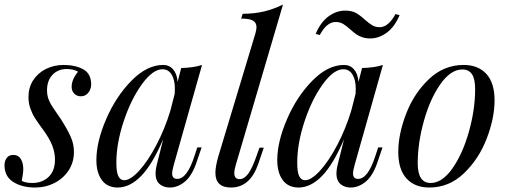

<svg xmlns="http://www.w3.org/2000/svg" viewBox="-37 -815 2248 849"><path d="M105 -5.9Q150.4 -5.9 178.2 -33Q206.1 -60.1 206.1 -108.9Q206.1 -140.6 194.1 -171.4Q182.1 -202.1 153.8 -241.2L147.5 -249.5Q127.9 -276.4 116.5 -294.7Q105 -313 96.9 -336.4Q88.9 -359.9 88.9 -386.2Q88.9 -427.7 109.6 -460Q130.4 -492.2 166 -510Q201.7 -527.8 244.1 -527.8Q295.9 -527.8 331.1 -508.5Q366.2 -489.3 366.2 -440.9Q366.2 -430.2 361.3 -418.2Q356.4 -406.2 345.9 -397.7Q335.4 -389.2 319.8 -389.2Q302.7 -389.2 291.3 -400.9Q279.8 -412.6 279.8 -431.2Q279.8 -463.4 308.1 -498Q288.1 -509.8 257.8 -509.8Q219.7 -509.8 195.3 -484.4Q170.9 -459 170.9 -415Q170.9 -397 175.5 -382.3Q180.2 -367.7 188 -354.2Q195.8 -340.8 212.9 -316.4Q230 -291.5 231 -290Q260.7 -243.7 275.4 -210.9Q290 -178.2 290 -143.1Q290 -97.7 266.6 -61.8Q243.2 -25.9 203.9 -5.9Q164.6 14.2 118.2 14.2Q60.5 14.2 21.7 -10.3Q-17.1 -34.7 -17.1 -85Q-17.1 -102.5 -7.6 -116.2Q2 -129.9 22 -129.9Q44.4 -129.9 55.2 -111.8Q65.9 -93.8 65.9 -66.9Q65.9 -49.3 59.1 -15.1Q77.6 -5.9 105 -5.9Z M854.5 -163.1 829.6 -89.8Q809.1 -34.2 778.3 -10Q747.6 14.2 714.4 14.2Q695.8 14.2 681.4 7.1Q667 0 659.2 -12.2Q650.9 -26.9 650.9 -47.4Q650.9 -62 654.3 -77.9Q657.7 -93.8 661.6 -108.2Q665.5 -122.6 666.5 -127L684.6 -199.7Q636.7 -87.4 586.9 -36.6Q537.1 14.2 483.4 14.2Q437.5 14.2 413.3 -18.8Q389.2 -51.8 389.2 -106.9Q389.2 -188 432.4 -288.1Q475.6 -388.2 544.2 -458Q612.8 -527.8 684.6 -527.8Q711.4 -527.8 728.5 -508.3Q745.6 -488.8 748.5 -453.1L764.2 -514.2Q819.8 -515.6 856.4 -527.8L731.4 -85.9Q724.1 -59.6 724.1 -48.8Q724.1 -23.9 746.6 -23.9Q790.5 -23.9 823.2 -126L835.4 -163.1ZM716.8 -327.1 735.4 -399.9Q736.3 -415.5 736.3 -421.9Q736.3 -461.9 721.9 -485.4Q707.5 -508.8 681.2 -508.8Q638.7 -508.8 590.6 -442.6Q542.5 -376.5 510 -278.8Q477.5 -181.2 477.5 -95.2Q477.5 -53.7 486.3 -35.9Q495.1 -18.1 512.2 -18.1Q540 -18.1 578.9 -60.8Q617.7 -103.5 655 -174.8Q692.4 -246.1 716.8 -327.1Z M999 -49.8Q999 -22.9 1022.5 -22.9Q1042.5 -22.9 1060.1 -46.1Q1077.6 -69.3 1097.2 -125L1110.4 -162.1H1129.4L1104.5 -88.9Q1068.4 14.2 984.4 14.2Q915.5 14.2 915.5 -50.8Q915.5 -79.6 929.2 -126L1092.3 -667Q1097.2 -685.1 1097.2 -694.8Q1097.2 -714.8 1081.5 -723.9Q1065.9 -732.9 1029.3 -732.9L1036.1 -753.9Q1089.4 -754.4 1131.6 -764.6Q1173.8 -774.9 1214.4 -794.9L1005.4 -85Q999 -63 999 -49.8Z M1189.5 0ZM1577.1 -727.5Q1595.7 -710.9 1609.4 -702.9Q1623 -694.8 1642.1 -694.8Q1680.2 -694.8 1711.9 -752.9L1730 -748Q1708 -695.8 1673.1 -670.4Q1638.2 -645 1600.1 -645Q1580.1 -645 1564.2 -650.6Q1548.3 -656.2 1537.4 -664.1Q1526.4 -671.9 1511.7 -685.1Q1493.2 -701.7 1479.5 -709.7Q1465.8 -717.8 1446.8 -717.8Q1408.2 -717.8 1377 -660.2L1358.9 -665Q1380.9 -717.3 1415.8 -742.7Q1450.7 -768.1 1489.3 -768.1Q1518.1 -768.1 1536.6 -757.8Q1555.2 -747.6 1577.1 -727.5ZM1654.3 -163.1 1629.4 -89.8Q1608.9 -34.2 1578.1 -10Q1547.4 14.2 1514.2 14.2Q1495.6 14.2 1481.2 7.1Q1466.8 0 1459 -12.2Q1450.7 -26.9 1450.7 -47.4Q1450.7 -62 1454.1 -77.9Q1457.5 -93.8 1461.4 -108.2Q1465.3 -122.6 1466.3 -127L1484.4 -199.7Q1436.5 -87.4 1386.7 -36.6Q1336.9 14.2 1283.2 14.2Q1237.3 14.2 1213.1 -18.8Q1189 -51.8 1189 -106.9Q1189 -188 1232.2 -288.1Q1275.4 -388.2 1344 -458Q1412.6 -527.8 1484.4 -527.8Q1511.2 -527.8 1528.3 -508.3Q1545.4 -488.8 1548.3 -453.1L1564 -514.2Q1619.6 -515.6 1656.2 -527.8L1531.2 -85.9Q1523.9 -59.6 1523.9 -48.8Q1523.9 -23.9 1546.4 -23.9Q1590.3 -23.9 1623 -126L1635.3 -163.1ZM1516.6 -327.1 1535.2 -399.9Q1536.1 -415.5 1536.1 -421.9Q1536.1 -461.9 1521.7 -485.4Q1507.3 -508.8 1481 -508.8Q1438.5 -508.8 1390.4 -442.6Q1342.3 -376.5 1309.8 -278.8Q1277.3 -181.2 1277.3 -95.2Q1277.3 -53.7 1286.1 -35.9Q1294.9 -18.1 1312 -18.1Q1339.8 -18.1 1378.7 -60.8Q1417.5 -103.5 1454.8 -174.8Q1492.2 -246.1 1516.6 -327.1Z M2013.2 -527.8Q2077.1 -527.8 2113.5 -488.3Q2149.9 -448.7 2149.9 -371.1Q2149.9 -292.5 2115 -201.9Q2080.1 -111.3 2014.4 -48.6Q1948.7 14.2 1861.3 14.2Q1797.4 14.2 1760.7 -25.6Q1724.1 -65.4 1724.1 -143.1Q1724.1 -221.7 1759 -312.3Q1793.9 -402.8 1859.9 -465.3Q1925.8 -527.8 2013.2 -527.8ZM1810.1 -92.8Q1810.1 -5.9 1867.2 -5.9Q1918.5 -5.9 1963.9 -70.8Q2009.3 -135.7 2036.6 -233.2Q2064 -330.6 2064 -420.9Q2064 -465.8 2050 -486.8Q2036.1 -507.8 2007.3 -507.8Q1956.1 -507.8 1910.4 -442.9Q1864.7 -377.9 1837.4 -280.3Q1810.1 -182.6 1810.1 -92.8Z"/></svg>

Font: TypoPRO Playfair Display
Style: Italic
Weight: 400
Italic angle: -14°
Designer: Claus Eggers Sørensen
Foundry: Claus Eggers Sørensen
Version: Version 1.004;PS 001.004;hotconv 1.0.70;makeotf.lib2.5.58329